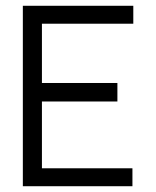

<svg xmlns="http://www.w3.org/2000/svg" viewBox="-20 -644 540 664"><path d="M59 0H438V-62H125V-293H386V-357H125V-562H441V-624H59Z"/></svg>

Font: Inconsolata Thin
Style: Regular
Weight: 100
Monospace: yes
Designer: Raph Levien, Cyreal, Brenton Simpson
Foundry: Raph Levien, Cyreal, Google
Version: Version 3.100